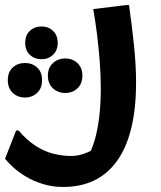

<svg xmlns="http://www.w3.org/2000/svg" viewBox="-58 -482 639 762"><path d="M16 36Q49 75 83.5 97Q118 119 153.5 128Q189 137 224 137Q252 137 278.5 127Q305 117 327 103L288 143Q306 115 318 73.5Q330 32 336 -19.5Q342 -71 342 -130Q342 -183 338 -236Q334 -289 327.5 -342Q321 -395 312 -446L444 -462H454Q466 -379 474 -300Q482 -221 482 -156Q482 -48 462 30.5Q442 109 404 160Q366 211 313 235.5Q260 260 193 260Q149 260 111 248Q73 236 43.5 218Q14 200 -6.5 181Q-27 162 -38 148L6 36ZM107 -247Q79 -247 60.5 -264.5Q42 -282 42 -312Q42 -342 60.5 -359.5Q79 -377 107 -377Q134 -377 152.5 -359.5Q171 -342 171 -312Q171 -282 152.5 -264.5Q134 -247 107 -247ZM201 -113Q172 -113 152 -131.5Q132 -150 132 -182Q132 -213 152 -231.5Q172 -250 201 -250Q230 -250 249.5 -231.5Q269 -213 269 -182Q269 -150 249.5 -131.5Q230 -113 201 -113ZM41 -95Q12 -95 -7.5 -113.5Q-27 -132 -27 -164Q-27 -196 -7.5 -214Q12 -232 41 -232Q70 -232 89.5 -214Q109 -196 109 -164Q109 -132 89.5 -113.5Q70 -95 41 -95Z"/></svg>

Font: Kufam SemiBold
Style: Italic
Weight: 600
Italic angle: -11°
Designer: Artur Schmal
Foundry: Original Type
Version: Version 1.301; ttfautohint (v1.8.3)